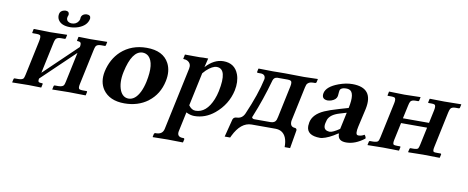

<svg xmlns="http://www.w3.org/2000/svg" viewBox="-70 -937 3625 1486"><g transform="rotate(10 1742.5 -194.5)"><path d="M252.9 -433.1 385.7 -436 387.2 -434.1 381.8 -408.2Q380.4 -402.3 374.5 -401.9H344.2Q311 -401.9 301.8 -382.3Q296.9 -371.6 292.5 -350.1L241.7 -111.8L500.5 -359.9Q507.3 -391.6 494.6 -398.4Q486.8 -401.9 475.6 -401.9Q470.7 -401.9 470.2 -404.8Q470.2 -406.2 470.7 -407.2L476.1 -434.1L478.5 -436Q479.5 -436 569.3 -434.1L701.7 -436L702.1 -434.1L696.8 -408.2Q695.3 -402.3 689.5 -401.9H659.7Q627.4 -401.9 618.2 -384.3Q613.3 -374 608.4 -350.1L550.3 -77.1Q543 -43.5 554.7 -37.1Q563 -33.2 581.1 -33.2H610.8Q616.7 -33.2 615.7 -26.9L610.4 -1L608.9 1Q607.9 1 477.1 -1L346.7 1L347.2 -1L353 -27.8Q355.5 -32.2 359.9 -33.2H390.1Q423.8 -34.2 432.1 -49.8Q436.5 -58.6 440.4 -77.1L490.2 -312L231.9 -64.9Q226.6 -40.5 237.3 -36.1Q245.6 -33.2 262.2 -33.2Q268.1 -33.2 266.6 -26.9L261.2 -1L259.8 1Q258.8 1 161.1 -1L32.7 1L32.2 -1L38.1 -27.8Q40.5 -31.7 43.9 -33.2H75.2Q108.4 -34.2 115.7 -47.9Q119.6 -56.2 124 -75.2L182.1 -349.1Q190.9 -390.1 179.2 -397.5Q170.9 -401.9 153.3 -401.9H123.5Q118.7 -401.9 118.2 -404.8Q118.2 -406.2 118.7 -407.2L124 -434.1L127.4 -436ZM539.6 -585.9Q528.3 -533.7 463.9 -509.8Q432.1 -498.5 398.9 -498Q327.6 -498 303.7 -539.6Q292.5 -560.1 297.4 -585Q302.7 -609.4 330.6 -616.2Q337.4 -617.7 343.3 -618.2Q370.6 -618.2 371.6 -595.7Q371.6 -591.3 371.1 -587.9Q371.1 -586.9 370.1 -585Q368.7 -581.5 368.2 -580.1Q366.7 -577.1 365.7 -571.8Q359.9 -543.9 386.2 -532.7Q396 -529.3 406.2 -528.8Q442.4 -528.8 460 -558.1Q463.9 -564.9 465.3 -570.8Q466.3 -577.1 466.3 -580.1Q465.8 -582 466.8 -586.9Q471.2 -608.4 496.1 -616.2Q502.9 -618.2 508.3 -618.2Q540.5 -618.2 540.5 -592.8Q540 -588.9 539.6 -585.9Z M986.8 -401.9Q903.8 -400.4 867.2 -229Q848.6 -142.1 873.5 -81.5Q895 -33.2 939.5 -32.2Q992.7 -32.2 1027.8 -103.5Q1044.4 -137.7 1054.7 -184.1Q1086.4 -334 1033.7 -384.3Q1014.2 -401.4 986.8 -401.9ZM722.7 -207Q744.6 -307.1 812 -370.1Q893.1 -443.8 1012.2 -443.8Q1141.6 -443.8 1188 -356Q1218.8 -296.9 1201.7 -215.8Q1179.2 -109.4 1099.6 -48.8Q1098.1 -47.9 1097.7 -46.9Q1021 9.8 914.6 9.8Q798.3 9.8 745.6 -64.5Q705.6 -123.5 722.7 -207Z M1468.3 -324.2 1412.6 -63Q1436 -29.8 1466.8 -29.8Q1552.7 -29.8 1599.6 -145Q1611.8 -175.8 1619.1 -210Q1656.7 -391.1 1571.8 -392.1Q1537.1 -392.1 1491.2 -349.1Q1478.5 -336.9 1468.3 -324.2ZM1257.3 150.9 1362.3 -341.8Q1370.6 -380.9 1340.3 -399.4Q1325.2 -407.7 1304.2 -408.2L1311.5 -443.8Q1336.4 -443.8 1378.4 -443.4Q1442.4 -442.4 1454.1 -444.8H1494.1L1477.1 -374Q1540.5 -444.3 1614.7 -444.8Q1704.1 -444.8 1734.4 -363.3Q1754.4 -307.6 1739.7 -236.8Q1714.8 -123.5 1622.6 -46.9Q1550.8 12.2 1463.9 12.2Q1432.6 11.7 1400.4 -4.9L1367.2 150.9Q1360.4 193.8 1405.8 194.8H1414.1Q1420.9 196.8 1420.4 203.1L1415 227.1L1413.6 229Q1412.6 229 1293.9 227.1L1177.7 229L1176.3 227.1L1181.2 203.1Q1184.1 195.8 1190.9 194.8H1199.7Q1247.6 193.4 1257.3 150.9Z M1907.7 -56.2Q1912.1 -44.9 1925.3 -43.9H2054.2Q2088.4 -43.9 2098.6 -69.3Q2102.1 -78.1 2105 -92.8L2157.7 -341.8Q2165.5 -378.4 2153.3 -386.2Q2144.5 -391.1 2127 -391.1H2047.4Q2022 -389.6 2013.7 -365.2Q1968.8 -204.6 1912.6 -68.4Q1908.7 -59.6 1907.7 -56.2ZM1914.1 0Q1829.6 0 1774.4 113.3Q1770.5 121.1 1767.6 127.9H1724.6L1760.7 -13.2Q1767.6 -32.7 1793 -33.2Q1833.5 -34.7 1852.1 -75.2Q1923.8 -239.7 1950.2 -362.3Q1950.7 -364.3 1950.7 -365.2Q1952.1 -399.4 1917.5 -401.9H1890.6Q1885.3 -403.8 1884.8 -407.2L1890.1 -434.1L1893.6 -436Q1894 -436 2006.3 -434.1Q2014.2 -434.1 2037.6 -434.6Q2077.6 -435.1 2099.6 -435.1Q2121.6 -435.1 2177.2 -434.1Q2230.5 -433.1 2250 -433.1L2356.9 -436L2357.4 -434.1L2352.1 -409.2Q2349.6 -403.3 2342.3 -401.9H2326.7Q2288.1 -401.9 2276.4 -375.5Q2272.9 -366.7 2270.5 -355L2212.4 -81.1Q2208.5 -37.6 2242.2 -33.2Q2262.7 -33.2 2263.2 -17.6Q2263.2 -14.6 2262.7 -12.2L2238.8 127.9H2195.8Q2196.8 40 2147.9 11.2Q2128.4 0.5 2103 0Z M2592.3 -48.3 2585.9 -47.9Q2519.5 -2.9 2467.8 8.3Q2459 10.3 2453.6 9.8Q2346.7 9.8 2347.2 -65.9Q2347.7 -80.1 2350.6 -95.2Q2364.3 -160.2 2449.2 -197.8Q2486.3 -214.4 2559.6 -235.8L2631.3 -256.8Q2658.2 -382.3 2609.9 -398.4Q2600.1 -401.9 2585 -401.9Q2545.9 -401.4 2538.1 -379.4Q2536.1 -373.5 2533.7 -339.8Q2533.2 -335 2532.7 -332Q2526.9 -304.7 2491.2 -291.5Q2475.6 -286.1 2460.4 -285.6Q2410.2 -287.1 2419.4 -336.4Q2430.7 -389.2 2521.5 -422.9Q2578.1 -443.8 2627.9 -443.8Q2797.9 -443.8 2762.7 -273.4Q2762.2 -271.5 2762.2 -271L2729.5 -127Q2716.8 -68.4 2733.9 -61.5Q2738.3 -60.1 2743.2 -60.1Q2767.6 -60.5 2788.6 -74.2Q2802.7 -58.1 2800.3 -45.9Q2728.5 9.8 2657.7 9.8Q2591.8 9.8 2591.8 -44.9Q2592.3 -46.9 2592.3 -48.3ZM2623 -217.8 2567.4 -201.2Q2498 -180.2 2481.4 -137.2Q2477.5 -126.5 2474.1 -109.9Q2462.9 -56.2 2509.3 -50.8Q2514.2 -50.3 2519 -49.8Q2543 -50.8 2594.7 -85.9Z M2972.2 -355Q2980 -392.1 2965.8 -398.4Q2957 -401.9 2940.9 -401.9H2915Q2911.1 -401.9 2910.6 -404.8Q2910.6 -406.2 2911.1 -407.2L2916.5 -434.1L2918 -436L3038.6 -433.1L3164.1 -436L3164.6 -434.1L3159.2 -408.2Q3157.7 -402.3 3151.9 -401.9H3131.8Q3100.1 -401.9 3091.3 -386.7Q3085.4 -376.5 3081.1 -355L3058.6 -251H3263.7L3285.6 -354Q3293.5 -391.6 3280.8 -398.4Q3272 -402.3 3254.9 -401.9H3233.9Q3230 -401.9 3230 -404.8Q3230 -406.2 3230 -407.2L3235.8 -434.1L3238.3 -436L3352.5 -434.1L3483.4 -436L3484.9 -434.1L3479 -407.2Q3476.6 -402.8 3472.2 -401.9H3445.8Q3414.6 -401.9 3405.3 -384.8Q3399.9 -374 3395.5 -354L3336.4 -74.2Q3329.1 -41 3339.8 -35.6Q3347.2 -32.7 3367.7 -33.2H3393.6Q3398.4 -31.7 3398.4 -26.9L3392.6 -1L3391.1 1L3260.7 -1L3146.5 1L3143.6 -1L3149.4 -26.9Q3151.9 -31.7 3155.3 -33.2H3176.3Q3208.5 -33.2 3215.8 -42.5Q3221.2 -51.3 3226.1 -74.2L3255.4 -211.9H3050.8L3021.5 -75.2Q3014.2 -41.5 3025.9 -36.1Q3033.2 -33.7 3053.7 -33.2H3073.7Q3079.6 -33.2 3078.1 -26.9L3072.8 -1L3071.3 1L2946.8 -1L2825.2 1L2824.7 -1L2830.6 -27.8Q2833 -31.7 2836.4 -33.2H2862.3Q2894.5 -34.2 2902.3 -44.9Q2907.7 -53.7 2912.6 -75.2Z"/></g></svg>

Font: Linux Libertine Slanted O
Style: Bold Slanted
Weight: 700
Designer: Philipp H. Poll
Foundry: Philipp H. Poll
Version: Version 5.0.0